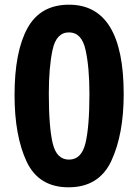

<svg xmlns="http://www.w3.org/2000/svg" viewBox="-20 -784 589 818"><path d="M42 -379Q42 -564 97 -664Q152 -764 274 -764Q507 -764 507 -383Q507 -212 454.5 -99Q402 14 272 14Q145 14 93.5 -95.5Q42 -205 42 -379ZM361 -384Q361 -497 344.5 -571.5Q328 -646 274 -646Q220 -646 204 -572Q188 -498 188 -385Q188 -243 204.5 -173.5Q221 -104 274 -104Q327 -104 344 -173.5Q361 -243 361 -384Z"/></svg>

Font: Francois One
Style: Regular
Weight: 400
Designer: Vernon Adams
Foundry: Vernon Adams
Version: Version 2.000